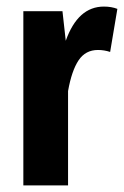

<svg xmlns="http://www.w3.org/2000/svg" viewBox="-20 -564 377 584"><path d="M337 -537 315 -406Q297 -412 278 -412Q240 -412 219 -380.5Q198 -349 187 -287V0H51V-530H170L180 -440Q217 -544 296 -544Q319 -544 337 -537Z"/></svg>

Font: Fira Sans Extra Condensed SemiBold
Style: Regular
Weight: 600
Width: 1
Designer: Carrois Corporate & Edenspiekermann AG
Foundry: Carrois Corporate GbR & Edenspiekermann AG
Version: Version 4.203